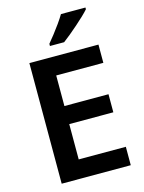

<svg xmlns="http://www.w3.org/2000/svg" viewBox="-136 -1018 826 1098"><g transform="rotate(-15 276.5 -469.0)"><path d="M89 0V-714H498V-606H219V-425H480V-318H219V-109H498V0ZM481 -928Q469 -914 448 -894Q427 -874 402.5 -852.5Q378 -831 354.5 -811.5Q331 -792 312 -778H228V-791Q244 -810 264 -835.5Q284 -861 303.5 -888.5Q323 -916 336 -938H481Z"/></g></svg>

Font: Noto Sans Symbols SemiBold
Style: Regular
Weight: 600
Version: Version 2.002